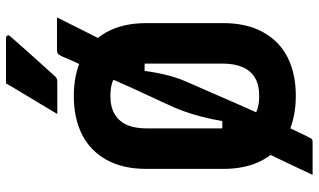

<svg xmlns="http://www.w3.org/2000/svg" viewBox="-231 -755 1062 640"><g transform="rotate(-90 300.0 -435.0)"><path d="M562 -776Q534 -721 507 -666.5Q480 -612 454 -561L468 -484H371L385 -499Q382 -464 373 -423.5Q364 -383 350 -350Q332 -309 313.5 -266.5Q295 -224 276.5 -181.5Q258 -139 239 -97Q232 -85 226.5 -71.5Q221 -58 215 -45Q205 -24 195.5 -5Q186 14 178 31.5Q170 49 162 64Q158 73 155 74.5Q152 76 145 76Q140 76 124.5 76Q109 76 90 76Q71 76 56 76Q41 76 37 76Q48 53 62.5 22Q77 -9 91 -38Q105 -67 113 -84L163 -225H221L213 -201Q217 -231 223.5 -262Q230 -293 239.5 -324Q249 -355 260 -381Q280 -426 301 -470.5Q322 -515 340.5 -557Q359 -599 375 -635Q380 -643 383 -651.5Q386 -660 390 -667Q403 -694 413.5 -716.5Q424 -739 431 -757Q437 -770 441 -773Q445 -776 455 -776Q474 -776 491 -776Q508 -776 525.5 -776Q543 -776 562 -776ZM300 -720Q374 -720 428.5 -692.5Q483 -665 513 -610.5Q543 -556 543 -478V-222Q543 -144 513 -89.5Q483 -35 429 -7.5Q375 20 301 20Q226 20 171.5 -7.5Q117 -35 87 -89.5Q57 -144 57 -222V-478Q57 -556 87 -610.5Q117 -665 171.5 -692.5Q226 -720 300 -720ZM192 -223Q192 -193 199 -168.5Q206 -144 222 -129Q234 -116 253.5 -109Q273 -102 300 -102Q338 -102 361.5 -116.5Q385 -131 396.5 -158Q408 -185 408 -223V-477Q408 -497 405 -515Q402 -533 395.5 -547Q389 -561 378 -571Q365 -585 346 -591.5Q327 -598 300 -598Q263 -598 239 -583.5Q215 -569 203.5 -542.5Q192 -516 192 -477ZM342 -946Q380 -946 401.5 -946Q423 -946 442.5 -946Q462 -946 493 -946Q499 -946 501.5 -941.5Q504 -937 499 -932Q481 -911 466.5 -895Q452 -879 438.5 -863.5Q425 -848 407.5 -829Q390 -810 364 -781Q362 -779 358 -777Q354 -775 348 -775Q320 -775 302.5 -775Q285 -775 271 -775Q257 -775 240 -775Q259 -806 275 -833.5Q291 -861 308 -888.5Q325 -916 342 -946Z"/></g></svg>

Font: RecMonoLinear Nerd Font Mono
Style: Bold
Weight: 700
Monospace: yes
Version: Version 1.085; ttfautohint (v1.8.4.7-5d5b);Nerd Fonts 3.2.1